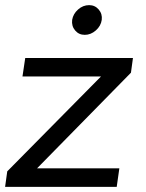

<svg xmlns="http://www.w3.org/2000/svg" viewBox="-31 -725 568 745"><path d="M297.9 -589.8Q274.9 -589.8 260.5 -606.9Q246.1 -624 249 -647.9Q252.9 -671.4 272 -688.2Q291 -705.1 314.9 -705.1Q337.4 -705.1 352.1 -688Q366.7 -670.9 363.8 -647.9Q360.4 -624 340.8 -606.9Q321.3 -589.8 297.9 -589.8ZM-2.9 -60.1 360.8 -428.2H56.2L66.9 -500H484.9L477.1 -442.9L112.8 -71.8H432.1L421.9 0H-11.2Z"/></svg>

Font: Oakes Grotesk
Style: Italic
Weight: 400
Italic angle: -8°
Designer: Samuel Oakes
Foundry: Samuel Oakes
Version: Version 1.000;PS 001.000;hotconv 1.0.88;makeotf.lib2.5.64775